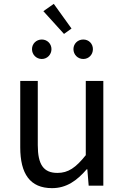

<svg xmlns="http://www.w3.org/2000/svg" viewBox="-20 -963 647 996"><path d="M250 13C325 13 379 -26 430 -85H433L440 0H516V-543H425V-158C373 -93 334 -66 278 -66C206 -66 176 -109 176 -210V-543H85V-199C85 -61 136 13 250 13ZM312 -787 351 -815 259 -943 205 -905ZM197 -657C225 -657 247 -680 247 -708C247 -736 225 -758 197 -758C168 -758 146 -736 146 -708C146 -680 168 -657 197 -657ZM412 -657C441 -657 462 -680 462 -708C462 -736 441 -758 412 -758C383 -758 361 -736 361 -708C361 -680 383 -657 412 -657Z"/></svg>

Font: Noto Sans T Chinese Regular
Style: Regular
Weight: 400
Designer: Ryoko NISHIZUKA (kana & ideographs); Paul D. Hunt (Latin, Greek & Cyrillic); Wenlong ZHANG (bopomofo); Sandoll Communica
Foundry: Adobe Systems Incorporated
Version: Version 1.000;PS 1;hotconv 1.0.78;makeotf.lib2.5.61930